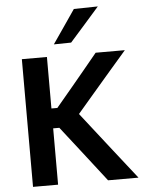

<svg xmlns="http://www.w3.org/2000/svg" viewBox="-63 -1018 815 1068"><g transform="rotate(-5 345.0 -484.0)"><path d="M77.5 0V-713H217.5V-425.5H250.5L346 -539.5Q379.5 -580 412.8 -620Q446 -660 489.5 -713H652.5Q603.5 -656.5 556.5 -602Q509.5 -547.5 462.5 -492.5L367.5 -381.5L473.5 -246Q504 -207 539.2 -162Q574.5 -117 608 -74.5Q641.5 -32 666.5 0H496.5Q458.5 -49 425.2 -92Q392 -135 360 -176L252 -314.5H217.5V0ZM262 -779.5Q294.5 -826 326.2 -872.8Q358 -919.5 390 -966L524 -968.5Q481.5 -920 440 -873Q398.5 -826 358.5 -781Z"/></g></svg>

Font: Commissioner SemiBold
Style: Regular
Weight: 600
Designer: Kostas Bartsokas
Foundry: Kostas Bartsokas
Version: Version 1.000; ttfautohint (v1.8.3)